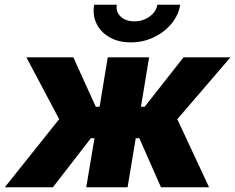

<svg xmlns="http://www.w3.org/2000/svg" viewBox="-50 -787 988 807"><path d="M-29.8 0 198.7 -286.1 61 -545.9H258.3L352.5 -338.4H368.7L402.8 -545.9H576.7L542.5 -338.4H558.1L721.2 -545.9H918.5L695.3 -286.1L828.6 0H626.5L535.6 -206.1H520.5L486.3 0H312.5L347.2 -206.1H332L172.4 0ZM500 -608.9Q448.2 -608.9 410.9 -630.1Q373.5 -651.4 356 -687Q338.4 -722.7 345.7 -767.1H440.9Q436 -737.3 457.3 -717.3Q478.5 -697.3 515.1 -697.3Q550.8 -697.3 578.6 -717.3Q606.4 -737.3 611.3 -767.1H707.5Q700.2 -722.7 670.4 -687Q640.6 -651.4 596.2 -630.1Q551.8 -608.9 500 -608.9Z"/></svg>

Font: Inter Extra Bold
Style: Italic
Weight: 800
Italic angle: -9.39999°
Designer: Rasmus Andersson
Foundry: rsms
Version: Version 4.000;git-3c8e0fc